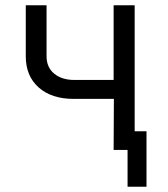

<svg xmlns="http://www.w3.org/2000/svg" viewBox="-20 -570 640 730"><path d="M412 0 413 -194H260Q176 -194 127 -237.5Q78 -281 78 -356V-550H157V-356Q157 -314 186 -290Q215 -266 263 -266H412V-550H492V-71H537V140H465V0Z"/></svg>

Font: JetBrains Mono NL Light
Style: Regular
Weight: 300
Monospace: yes
Designer: Philipp Nurullin, Konstantin Bulenkov
Foundry: JetBrains
Version: Version 2.305; ttfautohint (v1.8.4.7-5d5b)